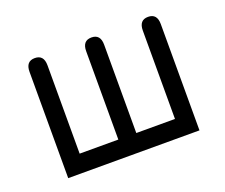

<svg xmlns="http://www.w3.org/2000/svg" viewBox="-85 -595 848 723"><g transform="rotate(-20 339.0 -234.0)"><path d="M602 0H76V-426Q76 -468 112 -468Q148 -468 148 -426V-72H303V-426Q303 -468 339 -468Q375 -468 375 -426V-72H530V-426Q530 -468 566 -468Q602 -468 602 -426Z"/></g></svg>

Font: Jura SemiBold
Style: Regular
Weight: 600
Designer: Daniel Johnson, Alexei Vanyashin
Foundry: Daniel Johnson
Version: Version 5.103